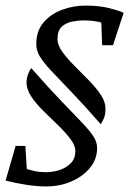

<svg xmlns="http://www.w3.org/2000/svg" viewBox="-23 -659 463 688"><path d="M143 9Q108 9 70 3Q32 -3 -3 -12L33 -136H68L73 -53Q83 -50 101 -46Q119 -42 142 -42Q167 -42 191 -50Q215 -58 231 -74.5Q247 -91 247 -117Q247 -138 229 -161.5Q211 -185 185.5 -210Q160 -235 133.5 -260.5Q107 -286 89.5 -312.5Q72 -339 72 -363Q72 -377 77 -391.5Q82 -406 89 -415Q154 -341 199.5 -294Q245 -247 272.5 -218Q300 -189 312.5 -169Q325 -149 325 -129Q325 -88 299 -57Q273 -26 232 -8.5Q191 9 143 9ZM338 -214Q275 -286 231 -331.5Q187 -377 159.5 -406.5Q132 -436 119.5 -457Q107 -478 107 -501Q107 -548 133 -578.5Q159 -609 199.5 -624Q240 -639 284 -639Q333 -639 370 -629.5Q407 -620 420 -613L382 -497H343L340 -578Q332 -581 314 -583.5Q296 -586 278 -586Q260 -586 237.5 -582Q215 -578 199 -564Q183 -550 183 -519Q183 -497 200.5 -473Q218 -449 243.5 -423.5Q269 -398 295 -371.5Q321 -345 338 -319.5Q355 -294 355 -270Q355 -248 349 -234.5Q343 -221 338 -214Z"/></svg>

Font: Manuale Medium
Style: Italic
Weight: 500
Italic angle: -11°
Version: Version 1.002